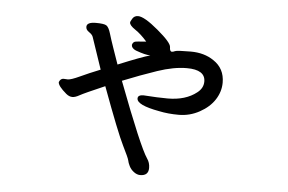

<svg xmlns="http://www.w3.org/2000/svg" viewBox="-46 -595 1092 729"><g transform="rotate(5 500.0 -230.5)"><path d="M512.2 69.8Q500 69.8 488 60.8Q476.1 51.8 470 39.3Q463.9 26.9 462.4 18.3Q460.9 9.8 438 -36.1Q415 -82 351.1 -254.9Q272.9 -221.2 257.1 -212.2Q241.2 -203.1 230 -203.1Q217.8 -203.1 206.1 -212.9Q173.8 -240.2 173.8 -254.9Q179.2 -269 190.9 -269L207 -268.1Q219.2 -268.1 252.2 -283.4Q285.2 -298.8 328.1 -315.9L287.1 -437Q284.2 -445.8 272 -453.9Q259.8 -461.9 259.8 -473.1Q259.8 -491.2 294.9 -491.2Q326.2 -491.2 335.2 -485.1Q344.2 -479 351.1 -456.1Q357.9 -433.1 368.9 -401.6Q379.9 -370.1 390.1 -340.8Q478 -377 511.2 -386.2Q492.2 -386.2 455.1 -399.9Q438 -407.2 438 -419.9Q440.9 -432.1 451.9 -433.6Q462.9 -435.1 474.4 -435.5Q485.8 -436 491.2 -437Q467.8 -463.9 445.8 -478.5Q423.8 -493.2 423.8 -503.9Q423.8 -507.8 430.9 -519.3Q438 -530.8 452.1 -530.8Q476.1 -530.8 529.5 -485.8Q583 -440.9 583 -424.1Q583 -407.2 591.8 -407.2Q596.2 -407.2 603.5 -410.6Q610.8 -414.1 662.8 -414.1Q714.8 -414.1 751 -389.2Q793.9 -360.8 793.9 -307.1Q793.9 -272.9 774.4 -242.4Q754.9 -211.9 717.5 -191.4Q680.2 -170.9 638.2 -170.9Q597.2 -170.9 563 -178.2Q477.1 -193.8 477.1 -219.2Q477.1 -232.9 499 -232.9Q554.2 -229 590.8 -229Q659.2 -229 701.2 -262.2Q724.1 -279.8 724.1 -305.2Q724.1 -350.1 653.8 -350.1Q604 -350.1 542 -329.1Q480 -308.1 412.1 -280.8Q504.9 -36.1 533.2 4.9Q543.9 20 543.9 40Q543.9 69.8 512.2 69.8Z"/></g></svg>

Font: LXGW WenKai Screen
Style: Regular
Weight: 400
Designer: LXGW / Fontworks Inc.
Foundry: LXGW / Fontworks Inc.
Version: Version 1.510;January 18,2025